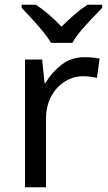

<svg xmlns="http://www.w3.org/2000/svg" viewBox="-20 -786 453 806"><path d="M335 -546Q350 -546 367.5 -544.5Q385 -543 398 -540L387 -459Q374 -462 358.5 -464Q343 -466 329 -466Q288 -466 252 -443.5Q216 -421 194.5 -380.5Q173 -340 173 -286V0H85V-536H157L167 -438H171Q197 -482 238 -514Q279 -546 335 -546ZM194 -606Q181 -629 159 -655.5Q137 -682 113 -708Q89 -734 71 -753V-766H131Q157 -749 185 -725Q213 -701 238 -674Q265 -701 293 -725Q321 -749 347 -766H409V-753Q390 -734 365.5 -708Q341 -682 318.5 -655.5Q296 -629 284 -606Z"/></svg>

Font: Noto Sans Mongolian
Style: Regular
Weight: 400
Designer: Monotype Design Team
Foundry: Monotype Imaging Inc.
Version: Version 3.001; ttfautohint (v1.8.4.7-5d5b)